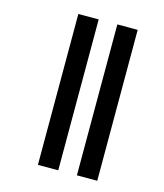

<svg xmlns="http://www.w3.org/2000/svg" viewBox="-108 -743 749 875"><g transform="rotate(15 267.0 -306.0)"><path d="M153 -662V50H249V-662ZM337 -662V50H433V-662Z"/></g></svg>

Font: Noto Sans Sinhala UI Condensed SemiBold
Style: Regular
Weight: 600
Width: 3
Designer: Jelle Bosma - Monotype Design Team
Foundry: Monotype Imaging Inc.
Version: Version 2.006